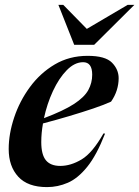

<svg xmlns="http://www.w3.org/2000/svg" viewBox="-20 -752 568 784"><path d="M409 -206.5Q374.5 -118 336.2 -70.8Q298 -23.5 257 -5.8Q216 12 172 12Q93.5 12 54.5 -30.5Q15.5 -73 15.5 -143.5Q15.5 -205.5 37.8 -272.2Q60 -339 102 -396.2Q144 -453.5 203.5 -488.8Q263 -524 338 -524Q410 -524 437.2 -496.2Q464.5 -468.5 464.5 -432.5Q464.5 -408 456.8 -383.5Q449 -359 433.5 -337Q406.5 -324.5 361.5 -309.2Q316.5 -294 262.8 -278Q209 -262 155.5 -248Q148.5 -208.5 148.5 -172Q148.5 -120.5 167.5 -97.5Q186.5 -74.5 226 -74.5Q269 -74.5 313.2 -101Q357.5 -127.5 402.5 -207ZM319.5 -498Q284.5 -498 252.5 -465.2Q220.5 -432.5 196.2 -380.2Q172 -328 159.5 -269.5Q239 -299.5 281.8 -327.2Q324.5 -355 340.5 -384.2Q356.5 -413.5 356.5 -447Q356.5 -498 319.5 -498ZM528.5 -732 364.5 -569H283L218.5 -732H238.5L334.5 -634L501 -732Z"/></svg>

Font: Newsreader 72pt SemiBold
Style: Italic
Weight: 600
Italic angle: -17°
Designer: Hugues Gentile
Foundry: Production Type
Version: Version 1.003; ttfautohint (v1.8.3)